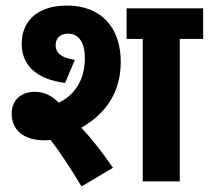

<svg xmlns="http://www.w3.org/2000/svg" viewBox="-20 -652 750 690"><path d="M134 -148C143 -147 153 -148 162 -149C197 -103 234 -47 273 18L386 -49C350 -101 313 -150 272 -193C364 -245 414 -324 414 -430C414 -549 347 -632 221 -632C114 -632 58 -576 58 -495C58 -417 111 -367 214 -354L249 -437C205 -443 180 -459 180 -490C180 -514 196 -531 224 -531C264 -531 285 -499 285 -442C285 -369 251 -311 191 -283C164 -310 138 -322 104 -322C56 -322 22 -292 22 -244C22 -182 69 -149 134 -148ZM626 -512H710V-622H435V-512H493V0H626Z"/></svg>

Font: Noto Sans Devanagari SemiCondensed
Style: Bold
Weight: 700
Width: 4
Designer: Jelle Bosma - Monotype Design Team
Foundry: Monotype Imaging Inc.
Version: Version 2.004